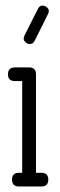

<svg xmlns="http://www.w3.org/2000/svg" viewBox="-20 -674 216 693"><path d="M116.7 -641.6 68.4 -545.9C66.4 -542 65.4 -538.2 65.4 -534.7C65.4 -530.4 67.6 -526.1 72 -521.7C76.4 -517.3 82 -515.1 88.9 -515.1C95.7 -515.1 101.2 -519.2 105.5 -527.3L153.3 -623.5C155.3 -627.4 156.2 -631.2 156.2 -634.8C156.2 -639 154 -643.2 149.4 -647.5C144.9 -651.7 139.3 -653.8 132.8 -653.8C126 -653.8 120.6 -649.7 116.7 -641.6ZM33.7 -381.3H60.1V-50.3H47.9C31.6 -50.3 23.4 -42.2 23.4 -25.9C23.4 -9.3 31.6 -1 47.9 -1H129.4C146 -1 154.3 -9.3 154.3 -25.9C154.3 -42.2 146 -50.3 129.4 -50.3H109.9V-405.8C109.9 -422.4 101.6 -430.7 85 -430.7H33.7C17.1 -430.7 8.8 -422.4 8.8 -405.8C8.8 -389.5 17.1 -381.3 33.7 -381.3Z"/></svg>

Font: Nathan
Style: Regular
Weight: 400
Designer: Peter Wiegel
Foundry: Peter Wiegel
Version: Version 1.001 2009